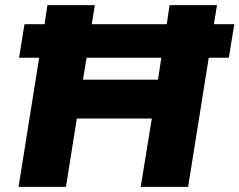

<svg xmlns="http://www.w3.org/2000/svg" viewBox="-20 -725 929 745"><path d="M52 0 132 -501H54L75 -631H153L164 -705H348L336 -631H627L638 -705H822L810 -631H889L868 -501H790L710 0H526L569 -265H278L236 0ZM302 -416H593L606 -501H316Z"/></svg>

Font: Nunito Sans 12pt Black
Style: Italic
Weight: 900
Italic angle: -9°
Designer: Vernon Adams
Foundry: Vernon Adams
Version: Version 3.101;gftools[0.9.27]